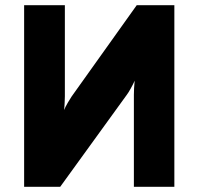

<svg xmlns="http://www.w3.org/2000/svg" viewBox="-20 -720 765 740"><path d="M73 0V-700H230V-349Q230 -341.5 229.2 -324.8Q228.5 -308 227 -296Q231.5 -307.5 241.5 -324.5Q251.5 -341.5 256 -348L507 -700H652V0H496V-355Q496 -377.5 499 -409Q494 -397 484.2 -379.5Q474.5 -362 469 -355L212 0Z"/></svg>

Font: Overpass Black
Style: Regular
Weight: 900
Designer: Delve Withrington, Dave Bailey, Thomas Jockin
Foundry: Delve Fonts LLC
Version: Version 4.000; ttfautohint (v1.8.3)